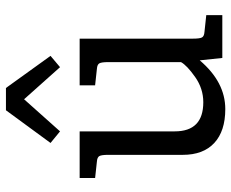

<svg xmlns="http://www.w3.org/2000/svg" viewBox="-86 -682 778 646"><g transform="rotate(-90 303.0 -359.0)"><path d="M417 -139V-384Q417 -406 413 -413.5Q409 -421 394 -422L339 -428V-480H496V-98Q496 -76 500 -68.5Q504 -61 519 -60L575 -54V0H431L423 -76Q350 10 259 10Q185 10 145 -27Q105 -64 105 -133V-384Q105 -406 101 -413.5Q97 -421 82 -422L27 -428V-480H184V-160Q184 -64 282 -64Q328 -64 367 -91.5Q406 -119 417 -139ZM255 -728H330L438 -578L400 -546L292 -667L184 -546L145 -578Z"/></g></svg>

Font: Enriqueta
Style: Regular
Weight: 400
Designer: Viviana Monsalve, Gustavo Ibarra
Foundry: Viviana Monsalve, Gustavo Ibarra
Version: Version 1.002